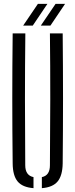

<svg xmlns="http://www.w3.org/2000/svg" viewBox="-20 -974 392 1000"><path d="M46 -123Q42 -461.5 46 -800H112Q110 -631 110 -456.5Q110 -282 111.5 -113Q111.5 -60.5 154.5 -51.5V6Q97 1.5 71.8 -29Q46.5 -59.5 46 -123ZM198 6V-51.5Q240 -60 240 -113Q241.5 -282 241.8 -456.5Q242 -631 240 -800H306.5Q310 -461.5 306.5 -123Q305.5 -59.5 280.2 -29Q255 1.5 198 6ZM100.5 -840.5 177.5 -954H227L150.5 -840.5ZM192.5 -840.5 269.5 -954H319L242.5 -840.5Z"/></svg>

Font: Big Shoulders Stencil Display
Style: Regular
Weight: 400
Designer: Patric King
Foundry: XO Type Co
Version: Version 1.000